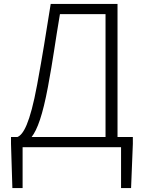

<svg xmlns="http://www.w3.org/2000/svg" viewBox="-20 -749 730 977"><path d="M95 0H596V208H647L656 -17V-52H578V-729H238C212 -566 197 -470 169 -318C132 -118 98 -64 69 -52H36V-17L43 208H95ZM141 -52C170 -89 197 -163 224 -307C250 -445 261 -537 285 -677H517V-52Z"/></svg>

Font: Noto Sans KR Light
Style: Regular
Weight: 300
Designer: Ryoko NISHIZUKA 西塚涼子 (kana, bopomofo & ideographs); Paul D. Hunt (Latin, Greek & Cyrillic); Sandoll Communications 산돌커뮤니
Foundry: Adobe
Version: Version 2.004;hotconv 1.0.118;makeotfexe 2.5.65603